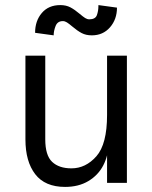

<svg xmlns="http://www.w3.org/2000/svg" viewBox="-20 -719 599 755"><path d="M80 -171V-500H158V-171Q158 -108 185 -82.5Q212 -57 261 -57Q317 -57 359 -104.5Q401 -152 401 -267L406 -151Q406 -107 386 -68.5Q366 -30 327.5 -7Q289 16 236 16Q157 16 118.5 -34Q80 -84 80 -171ZM401 -500H479V0H401ZM217 -699Q240 -699 257 -690Q274 -681 294 -664Q307 -653 315 -648Q323 -643 331 -643Q355 -643 361 -659.5Q367 -676 367 -696Q367 -698 367 -699L440 -689Q440 -643 412.5 -611.5Q385 -580 341 -580Q318 -580 301 -589Q284 -598 264 -615Q251 -626 243 -631Q235 -636 227 -636Q206 -636 198.5 -616.5Q191 -597 191 -580L118 -590Q118 -637 144.5 -668Q171 -699 217 -699Z"/></svg>

Font: Uncut Sans VF
Style: Regular
Weight: 400
Designer: Kasper Nordkvist
Foundry: Uncut Type
Version: Version 1.100;FEAKit 1.0